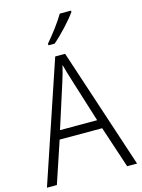

<svg xmlns="http://www.w3.org/2000/svg" viewBox="-138 -1025 813 1103"><g transform="rotate(-15 268.5 -473.5)"><path d="M397 -939V-947H330C304 -902 258 -842 220 -798V-788H257C303 -827 367 -896 397 -939ZM477 0H536L300 -716H241L0 0H59L142 -248H395ZM297 -562 379 -300H158L242 -562C251 -590 261 -624 269 -658C277 -627 289 -587 297 -562Z"/></g></svg>

Font: Noto Sans Gujarati SemiCondensed Light
Style: Regular
Weight: 300
Width: 4
Designer: Jelle Bosma - Monotype Design Team, Universal Thirst
Foundry: Monotype Imaging Inc.
Version: Version 2.106